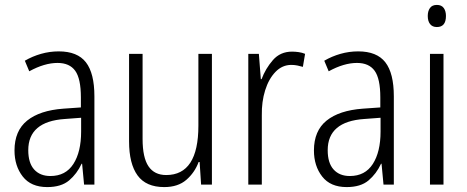

<svg xmlns="http://www.w3.org/2000/svg" viewBox="-20 -751 1899 781"><path d="M219 -542Q295 -542 329.5 -497.5Q364 -453 364 -359V0H322L314 -85H312Q293 -44 261 -17Q229 10 172 10Q106 10 72.5 -33Q39 -76 39 -139Q39 -219 90.5 -260.5Q142 -302 238 -309L309 -314V-355Q309 -431 286 -463Q263 -495 214 -495Q161 -495 99 -461L81 -504Q112 -522 147 -532Q182 -542 219 -542ZM244 -267Q95 -257 95 -140Q95 -88 119 -61.5Q143 -35 185 -35Q247 -35 278.5 -84Q310 -133 310 -216V-272Z M842 -532V0H798L792 -92H788Q772 -49 738 -19.5Q704 10 648 10Q574 10 539.5 -37.5Q505 -85 505 -176V-532H560V-186Q560 -110 584 -74.5Q608 -39 656 -39Q787 -39 787 -240V-532Z M1168 -541Q1181 -541 1195 -539Q1209 -537 1221 -532L1212 -479Q1202 -482 1190 -484.5Q1178 -487 1165 -487Q1128 -487 1100.5 -458.5Q1073 -430 1058.5 -383.5Q1044 -337 1045 -282V0H990V-532H1033L1041 -429H1044Q1060 -472 1090 -506.5Q1120 -541 1168 -541Z M1437 -542Q1513 -542 1547.5 -497.5Q1582 -453 1582 -359V0H1540L1532 -85H1530Q1511 -44 1479 -17Q1447 10 1390 10Q1324 10 1290.5 -33Q1257 -76 1257 -139Q1257 -219 1308.5 -260.5Q1360 -302 1456 -309L1527 -314V-355Q1527 -431 1504 -463Q1481 -495 1432 -495Q1379 -495 1317 -461L1299 -504Q1330 -522 1365 -532Q1400 -542 1437 -542ZM1462 -267Q1313 -257 1313 -140Q1313 -88 1337 -61.5Q1361 -35 1403 -35Q1465 -35 1496.5 -84Q1528 -133 1528 -216V-272Z M1757 -731Q1776 -731 1785 -718.5Q1794 -706 1794 -686Q1794 -641 1757 -641Q1739 -641 1729.5 -653Q1720 -665 1720 -686Q1720 -706 1729 -718.5Q1738 -731 1757 -731ZM1784 -532V0H1729V-532Z"/></svg>

Font: Noto Sans Telugu Condensed Light
Style: Regular
Weight: 300
Width: 3
Designer: Jelle Bosma - Monotype Design Team
Foundry: Monotype Imaging Inc.
Version: Version 2.005; ttfautohint (v1.8.4.7-5d5b)